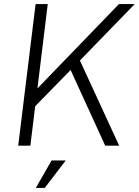

<svg xmlns="http://www.w3.org/2000/svg" viewBox="-20 -720 686 949"><path d="M70 0 156 -700H216L165 -283L568 -700H646L375 -421L569 0H500L329 -374L154 -195L130 0ZM235 73H305L201 209H157Z"/></svg>

Font: Haskoy Light
Style: Italic
Weight: 300
Designer: Ertekin Erdin
Foundry: Ertekin Erdin
Version: Version 2.000; ttfautohint (v1.8.4.7-5d5b)